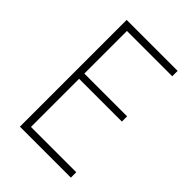

<svg xmlns="http://www.w3.org/2000/svg" viewBox="-209 -811 908 908"><g transform="rotate(45 245.0 -357.0)"><path d="M434 0H93V-714H434V-678H131V-393H417V-358H131V-36H434Z"/></g></svg>

Font: Noto Sans Armenian SemiCondensed ExtraLight
Style: Regular
Weight: 200
Width: 4
Designer: Monotype Design Team
Foundry: Monotype Imaging Inc.
Version: Version 2.008; ttfautohint (v1.8.4.7-5d5b)